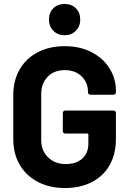

<svg xmlns="http://www.w3.org/2000/svg" viewBox="-20 -941 652 969"><path d="M307 8Q230 8 171 -23Q112 -54 79.5 -109.5Q47 -165 47 -238V-462Q47 -535 79.5 -591Q112 -647 171 -677.5Q230 -708 307 -708Q383 -708 441.5 -678Q500 -648 532.5 -596.5Q565 -545 565 -482V-475Q565 -470 561.5 -466.5Q558 -463 553 -463H436Q431 -463 427.5 -466.5Q424 -470 424 -475V-478Q424 -524 392 -555.5Q360 -587 307 -587Q253 -587 220.5 -553.5Q188 -520 188 -466V-234Q188 -180 223 -146.5Q258 -113 312 -113Q364 -113 395 -140.5Q426 -168 426 -217V-262Q426 -267 421 -267H309Q304 -267 300.5 -270.5Q297 -274 297 -279V-371Q297 -376 300.5 -379.5Q304 -383 309 -383H553Q558 -383 561.5 -379.5Q565 -376 565 -371V-239Q565 -163 533 -107Q501 -51 442.5 -21.5Q384 8 307 8ZM306 -763Q272 -763 249.5 -785.5Q227 -808 227 -842Q227 -877 249 -899Q271 -921 306 -921Q341 -921 363 -899Q385 -877 385 -842Q385 -808 362.5 -785.5Q340 -763 306 -763Z"/></svg>

Font: LinhAnh
Style: Bold
Weight: 700
Designer: Jeremy Tribby
Foundry: Tribby Type
Version: Version 1.408